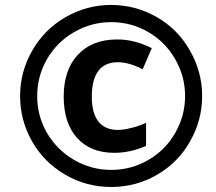

<svg xmlns="http://www.w3.org/2000/svg" viewBox="-20 -744 872 774"><path d="M745.1 -541Q794.9 -455.1 794.9 -357.4Q794.9 -259.8 746.6 -174.8Q699.2 -89.8 614 -40Q528.8 9.8 428 9.8Q327.1 9.8 241.7 -40.5Q156.2 -90.8 108.6 -175.3Q61 -259.8 61 -357.2Q61 -454.6 110.1 -540.3Q159.2 -626 244.6 -675Q330.1 -724.1 427.7 -724.1Q525.4 -724.1 610.8 -675.8Q696.3 -627.4 745.1 -541ZM169.4 -208Q210 -139.2 279.1 -99.1Q348.1 -59.1 428.7 -59.1Q509.3 -59.1 578.4 -99.4Q647.5 -139.6 686.5 -208.5Q726.1 -277.3 726.1 -356.9Q726.1 -436.5 686.5 -504.9Q647.5 -574.2 578.1 -614.5Q508.8 -654.8 428.5 -654.8Q348.1 -654.8 278.6 -614.5Q209 -574.2 169.4 -505.4Q129.9 -436.5 129.9 -356.7Q129.9 -276.9 169.4 -208ZM455.1 -493.2Q350.1 -493.2 350.1 -353Q350.1 -287.6 377 -253.9Q403.8 -220.2 455.1 -220.2Q476.6 -220.2 509.5 -228.3Q542.5 -236.3 568.8 -249V-155.8Q504.9 -127.9 440.9 -127.9Q345.2 -127.9 291 -187.7Q236.8 -247.6 236.8 -354.7Q236.8 -461.9 293.9 -523.4Q351.6 -585 453.1 -585Q522.5 -585 591.8 -549.8L555.2 -464.8Q500 -493.2 455.1 -493.2Z"/></svg>

Font: Open Sans Hebrew
Style: Bold Italic
Weight: 700
Italic angle: -12°
Foundry: Ascender Corporation, Yanek Iontef
Version: Version 2.001;PS 002.001;hotconv 1.0.70;makeotf.lib2.5.58329